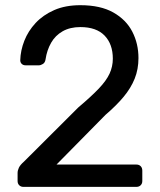

<svg xmlns="http://www.w3.org/2000/svg" viewBox="-20 -731 627 751"><path d="M71.8 0Q61.6 0 55.2 -6.4Q48.8 -12.7 48.8 -22.9V-54.6Q48.8 -63.9 53.8 -74.9Q58.9 -85.9 73.8 -98.9L286.3 -310.8Q336.9 -353.5 366.3 -384.4Q395.8 -415.3 408.6 -443Q421.3 -470.8 421.3 -501.4Q421.3 -558.4 389.1 -591.8Q356.9 -625.1 294.3 -625.1Q254 -625.1 225.1 -608.7Q196.2 -592.3 179.9 -563.6Q163.5 -534.9 158.1 -498.5Q156.3 -486.1 147.8 -480.8Q139.4 -475.5 131.9 -475.5H80.4Q70.6 -475.5 64.9 -481.2Q59.2 -486.9 59.2 -495.1Q60.2 -533.4 75.2 -571.6Q90.1 -609.7 119.3 -641.1Q148.6 -672.5 192.2 -691.6Q235.8 -710.7 294.1 -710.7Q372.9 -710.7 423.3 -682.2Q473.6 -653.7 497.6 -606.9Q521.6 -560.2 521.6 -503.8Q521.6 -460.2 506.8 -423.3Q492 -386.5 463.4 -352.1Q434.8 -317.8 392.6 -281.7L201.1 -87.4H512.9Q523.9 -87.4 530.2 -81Q536.6 -74.6 536.6 -63.6V-22.9Q536.6 -12.7 530.2 -6.4Q523.9 0 512.9 0Z"/></svg>

Font: Rubik Light
Style: Regular
Weight: 300
Designer: Hubert and Fischer
Foundry: Hubert and Fischer
Version: Version 2.300;gftools[0.9.30]